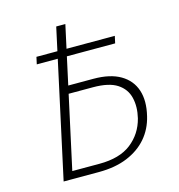

<svg xmlns="http://www.w3.org/2000/svg" viewBox="-100 -746 775 833"><g transform="rotate(-15 287.5 -329.0)"><path d="M103 -521 110 -553H462L455 -521ZM84 0 227 -658H268L132 -34H254Q345 -34 397 -74.5Q449 -115 466 -181Q478 -231 468 -272.5Q458 -314 421 -338Q384 -362 313 -362H187L192 -397H324Q399 -397 445 -370Q491 -343 507 -294.5Q523 -246 507 -180Q494 -125 459.5 -85Q425 -45 370.5 -22.5Q316 0 242 0Z"/></g></svg>

Font: Ysabeau Office ExtraLight
Style: Italic
Weight: 250
Italic angle: -12°
Designer: Christian Thalmann (Catharsis Fonts)
Version: Version 2.001;gftools[0.9.30]; featfreeze: tnum,lnum,ss02